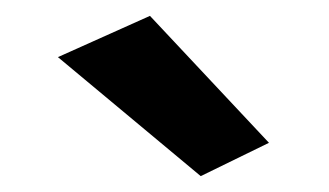

<svg xmlns="http://www.w3.org/2000/svg" viewBox="-20 -726 415 242"><path d="M53 -654 169 -706 319 -546 233 -504Z"/></svg>

Font: renner_700bold
Style: Bold
Weight: 700
Version: Version 003.000 ; ttfautohint (v0.97) -l 8 -r 50 -G 200 -x 1